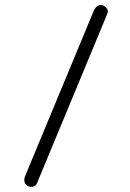

<svg xmlns="http://www.w3.org/2000/svg" viewBox="-20 -712 516 760"><path d="M88.4 23.4Q79.1 17.6 76.9 7.1Q74.7 -3.4 79.1 -14.2L351.6 -670.4Q356 -680.7 364.7 -687.3Q373.5 -693.8 384.3 -691.4Q395.5 -689 402.6 -679.2Q409.7 -669.4 405.3 -658.7L126 14.2Q121.6 24.4 109.9 26.9Q98.1 29.3 88.4 23.4Z"/></svg>

Font: Mikhak-DS1-FD Light
Style: Regular
Weight: 300
Designer: Amin Abedi
Version: Version 3.2